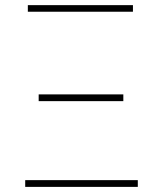

<svg xmlns="http://www.w3.org/2000/svg" viewBox="-20 -731 640 751"><path d="M78.6 -26.4H519V0H78.6ZM131.3 -361.8H462.4V-335.4H131.3ZM88.9 -710.9H500V-685.1H88.9Z"/></svg>

Font: Roboto Mono Thin
Style: Regular
Weight: 250
Designer: Google
Version: Version 2.000985; 2015; ttfautohint (v1.3)